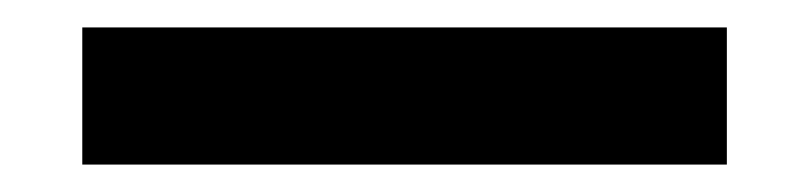

<svg xmlns="http://www.w3.org/2000/svg" viewBox="-20 -20 590 140"><path d="M40 100V0H510V100Z"/></svg>

Font: TypoPRO Source Serif Pro
Style: Regular
Weight: 900
Designer: Frank Grießhammer
Foundry: Adobe Systems Incorporated
Version: Version 1.017;PS 1.0;hotconv 1.0.79;makeotf.lib2.5.61930